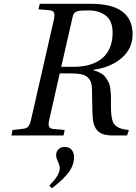

<svg xmlns="http://www.w3.org/2000/svg" viewBox="-20 -712 717 1009"><path d="M238.8 263.2Q293.9 210 293.9 171.9Q293.9 157.2 284.4 137.2Q274.9 117.2 274.9 102.1Q274.9 85 287.4 72.5Q299.8 60.1 318.8 60.1Q343.8 60.1 356.4 75.4Q369.1 90.8 369.1 113.8Q369.1 138.7 358.9 162.6Q348.6 186.5 329.6 207.8Q310.5 229 293.7 243.9Q276.9 258.8 252.9 276.9ZM40 0 45.9 -28.8 101.1 -35.2Q119.1 -36.6 128.2 -46.9Q137.2 -57.1 143.1 -83L263.2 -608.9Q269 -633.8 263.7 -645.3Q258.3 -656.7 241.2 -658.2L182.1 -663.1L189 -691.9H459Q676.8 -691.9 676.8 -530.8Q676.8 -457.5 620.4 -408Q564 -358.4 471.2 -345.2V-342.8Q493.2 -336.9 509.5 -327.4Q525.9 -317.9 535.6 -304.2Q545.4 -290.5 551.5 -277.6Q557.6 -264.6 560.1 -244.4Q562.5 -224.1 563 -209.2Q563.5 -194.3 563 -169.9Q561.5 -91.3 577.1 -64Q595.2 -34.2 657.2 -28.8L647.9 0H569.8Q522.9 0 498.8 -19.5Q474.6 -39.1 469.2 -77.1Q464.4 -117.2 464.4 -182.9Q464.4 -248.5 461.9 -264.2Q456.1 -298.3 430.2 -313Q409.7 -326.2 354 -326.2H293.9L238.8 -83Q232.9 -57.1 238 -46.4Q243.2 -35.6 261.2 -34.2L319.8 -28.8L314 0ZM301.8 -360.8H366.2Q464.4 -360.8 518.1 -406.7Q571.8 -452.6 571.8 -541Q571.8 -601.6 536.4 -629.4Q501 -657.2 446.8 -657.2Q418 -657.2 402.1 -655.8Q386.2 -654.3 377.7 -648.7Q369.1 -643.1 366.5 -637.7Q363.8 -632.3 360.8 -619.1Z"/></svg>

Font: Linguistics Pro
Style: Italic
Weight: 400
Italic angle: -12°
Designer: Stefan Peev, Context Ltd
Foundry: Stefan Peev, Context Ltd
Version: Version 001.000